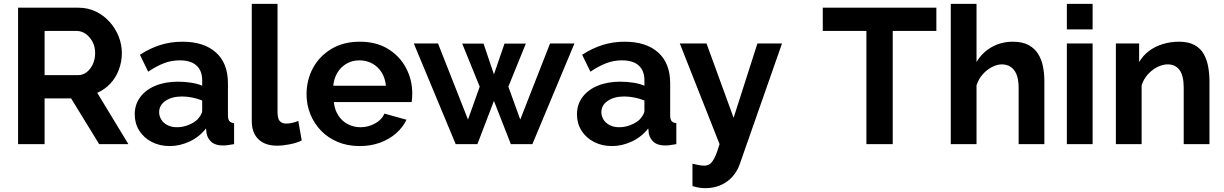

<svg xmlns="http://www.w3.org/2000/svg" viewBox="-20 -750 6369 999"><path d="M74 0V-710H388Q437 -710 478.5 -690Q520 -670 550.5 -636Q581 -602 597.5 -560Q614 -518 614 -474Q614 -429 598.5 -387.5Q583 -346 554 -315Q525 -284 486 -267L648 0H496L350 -238H212V0ZM212 -359H385Q411 -359 431 -374.5Q451 -390 463 -416Q475 -442 475 -474Q475 -508 461 -533.5Q447 -559 425.5 -574Q404 -589 379 -589H212Z M681 -155Q681 -206 709.5 -244.5Q738 -283 789 -304Q840 -325 906 -325Q939 -325 973 -320Q1007 -315 1032 -304V-332Q1032 -382 1002.5 -409Q973 -436 915 -436Q872 -436 833 -421Q794 -406 751 -377L708 -465Q760 -499 814.5 -516Q869 -533 929 -533Q1041 -533 1103.5 -477Q1166 -421 1166 -317V-150Q1166 -129 1173.5 -120Q1181 -111 1198 -109V0Q1180 3 1165.5 5Q1151 7 1141 7Q1101 7 1080.5 -11Q1060 -29 1055 -55L1052 -82Q1018 -38 967 -14Q916 10 863 10Q811 10 769.5 -11.5Q728 -33 704.5 -70.5Q681 -108 681 -155ZM1007 -128Q1018 -140 1025 -152Q1032 -164 1032 -174V-227Q1008 -237 980 -242.5Q952 -248 927 -248Q875 -248 841.5 -225.5Q808 -203 808 -166Q808 -146 819 -128Q830 -110 851 -99Q872 -88 901 -88Q931 -88 960 -99.5Q989 -111 1007 -128Z M1290 -730H1424V-168Q1424 -132 1436 -119.5Q1448 -107 1469 -107Q1485 -107 1502 -111Q1519 -115 1532 -121L1550 -19Q1523 -6 1487 1Q1451 8 1422 8Q1359 8 1324.5 -25.5Q1290 -59 1290 -121Z M1851 10Q1788 10 1737 -11.5Q1686 -33 1650 -70.5Q1614 -108 1594.5 -156.5Q1575 -205 1575 -259Q1575 -334 1608.5 -396Q1642 -458 1704.5 -495.5Q1767 -533 1852 -533Q1938 -533 1999 -495.5Q2060 -458 2092.5 -396.5Q2125 -335 2125 -264Q2125 -252 2124 -239.5Q2123 -227 2122 -219H1717Q1721 -179 1740.5 -149Q1760 -119 1790.5 -103.5Q1821 -88 1856 -88Q1896 -88 1931.5 -107.5Q1967 -127 1980 -159L2095 -127Q2076 -87 2040.5 -56Q2005 -25 1957 -7.5Q1909 10 1851 10ZM1714 -304H1988Q1984 -344 1965.5 -373.5Q1947 -403 1917 -419.5Q1887 -436 1850 -436Q1814 -436 1784.5 -419.5Q1755 -403 1736.5 -373.5Q1718 -344 1714 -304Z M2842 -524H2969L2750 0H2638L2550 -225L2464 0H2351L2133 -524H2259L2415 -128L2476 -299L2385 -523H2496L2550 -363L2605 -523H2716L2625 -299L2687 -128Z M2982 -155Q2982 -206 3010.5 -244.5Q3039 -283 3090 -304Q3141 -325 3207 -325Q3240 -325 3274 -320Q3308 -315 3333 -304V-332Q3333 -382 3303.5 -409Q3274 -436 3216 -436Q3173 -436 3134 -421Q3095 -406 3052 -377L3009 -465Q3061 -499 3115.5 -516Q3170 -533 3230 -533Q3342 -533 3404.5 -477Q3467 -421 3467 -317V-150Q3467 -129 3474.5 -120Q3482 -111 3499 -109V0Q3481 3 3466.5 5Q3452 7 3442 7Q3402 7 3381.5 -11Q3361 -29 3356 -55L3353 -82Q3319 -38 3268 -14Q3217 10 3164 10Q3112 10 3070.5 -11.5Q3029 -33 3005.5 -70.5Q2982 -108 2982 -155ZM3308 -128Q3319 -140 3326 -152Q3333 -164 3333 -174V-227Q3309 -237 3281 -242.5Q3253 -248 3228 -248Q3176 -248 3142.5 -225.5Q3109 -203 3109 -166Q3109 -146 3120 -128Q3131 -110 3152 -99Q3173 -88 3202 -88Q3232 -88 3261 -99.5Q3290 -111 3308 -128Z M3583 102Q3601 106 3616.5 109Q3632 112 3643 112Q3662 112 3674.5 102.5Q3687 93 3699 68.5Q3711 44 3724 0L3517 -524H3656L3797 -137L3921 -524H4049L3829 104Q3817 139 3792.5 167.5Q3768 196 3731.5 212.5Q3695 229 3650 229Q3634 229 3618 226.5Q3602 224 3583 218Z M4852 -589H4625V0H4488V-589H4261V-710H4852Z M5414 0H5280V-294Q5280 -355 5256.5 -385Q5233 -415 5192 -415Q5168 -415 5141 -401Q5114 -387 5092.5 -362.5Q5071 -338 5061 -306V0H4927V-730H5061V-427Q5090 -477 5140 -505Q5190 -533 5249 -533Q5300 -533 5332 -515.5Q5364 -498 5382 -468.5Q5400 -439 5407 -402.5Q5414 -366 5414 -327Z M5531 0V-524H5665V0ZM5531 -597V-730H5665V-597Z M6273 0H6139V-294Q6139 -357 6117 -386Q6095 -415 6056 -415Q6029 -415 6001.5 -401Q5974 -387 5952 -362.5Q5930 -338 5920 -306V0H5786V-524H5907V-427Q5927 -461 5958 -484.5Q5989 -508 6029.5 -520.5Q6070 -533 6115 -533Q6164 -533 6195.5 -515.5Q6227 -498 6243.5 -468.5Q6260 -439 6266.5 -402Q6273 -365 6273 -327Z"/></svg>

Font: Raleway Thin
Style: Bold
Weight: 700
Version: Version 4.026